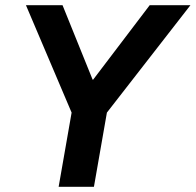

<svg xmlns="http://www.w3.org/2000/svg" viewBox="-20 -720 754 740"><path d="M256 -286 80 -700H221L337 -413H339L557 -700H714L392 -286L342 0H206Z"/></svg>

Font: Chakra Petch
Style: Bold Italic
Weight: 700
Italic angle: -10°
Designer: Katatrad Aksorn Co.,Ltd.
Foundry: Cadson Demak Co.,Ltd.
Version: Version 1.000; ttfautohint (v1.6)